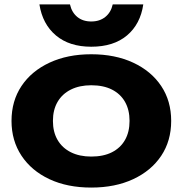

<svg xmlns="http://www.w3.org/2000/svg" viewBox="-20 -831 825 867"><path d="M392 16Q284 16 203 -22Q122 -60 77 -128Q32 -196 32 -285Q32 -375 77 -442.5Q122 -510 203.5 -548Q285 -586 392 -586Q500 -586 581.5 -548Q663 -510 708 -442.5Q753 -375 753 -285Q753 -195 708 -127.5Q663 -60 581.5 -22Q500 16 392 16ZM392 -124Q447 -124 485.5 -143.5Q524 -163 544.5 -199Q565 -235 565 -285Q565 -335 544.5 -371Q524 -407 485.5 -426.5Q447 -446 392 -446Q339 -446 300 -426.5Q261 -407 240 -371Q219 -335 219 -285Q219 -235 240 -199Q261 -163 300 -143.5Q339 -124 392 -124ZM158 -811H296Q304 -775 329 -754.5Q354 -734 392 -734Q430 -734 455.5 -754.5Q481 -775 489 -811H627Q614 -722 553.5 -671Q493 -620 392 -620Q293 -620 232.5 -671Q172 -722 158 -811Z"/></svg>

Font: Unbounded SemiBold
Style: Regular
Weight: 600
Designer: Luke Prowse, Jean-Baptiste Morizot, Fátima Lázaro, Florian Runge
Foundry: NaN
Version: Version 1.700